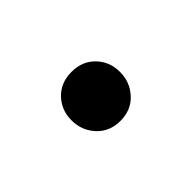

<svg xmlns="http://www.w3.org/2000/svg" viewBox="-33 -445 252 252"><g transform="rotate(-45 93.0 -318.5)"><path d="M138 -319Q138 -300 125.5 -286.5Q113 -273 93 -273Q73 -273 60.5 -286.5Q48 -300 48 -319Q48 -338 60.5 -351Q73 -364 93 -364Q113 -364 125.5 -351Q138 -338 138 -319Z"/></g></svg>

Font: Fira Sans Extra Condensed Light
Style: Regular
Weight: 300
Width: 1
Designer: Carrois Corporate & Edenspiekermann AG
Foundry: Carrois Corporate GbR & Edenspiekermann AG
Version: Version 4.203